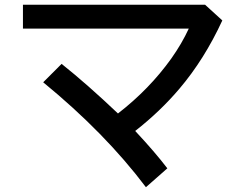

<svg xmlns="http://www.w3.org/2000/svg" viewBox="-20 -760 1039 805"><path d="M76.2 -740.2H839.8L912.1 -674.3Q836.9 -511.2 732.4 -388.2Q652.3 -293.5 546.9 -210.9Q629.9 -122.1 681.6 -54.2L591.8 24.9Q420.9 -202.1 161.1 -415L238.3 -492.2Q346.7 -405.8 474.6 -284.2Q606.4 -386.2 698.2 -514.6Q742.2 -576.7 771.5 -640.1H76.2Z"/></svg>

Font: UDEV Gothic 35
Style: Bold
Weight: 700
Version: v2.1.0; ttfautohint (v1.8.4.7-5d5b-dirty) -l 6 -r 45 -G 200 